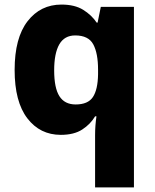

<svg xmlns="http://www.w3.org/2000/svg" viewBox="-20 -580 678 840"><path d="M396 11Q396 -30 402 -71H396Q376 -37 340 -13.5Q304 10 246 10Q155 10 99.5 -62.5Q44 -135 44 -274Q44 -414 100.5 -487Q157 -560 249 -560Q307 -560 344 -537Q381 -514 403 -481H407L421 -550H566V240H396ZM311 -123Q365 -123 386.5 -155.5Q408 -188 409 -255V-275Q409 -347 388 -386Q367 -425 309 -425Q262 -425 239.5 -386Q217 -347 217 -272Q217 -195 240 -159Q263 -123 311 -123Z"/></svg>

Font: Noto Kufi Arabic ExtraBold
Style: Regular
Weight: 800
Designer: Monotype Design Team, David Williams, Khaled Hosny
Foundry: Google LLC
Version: Version 2.109; ttfautohint (v1.8.4.7-5d5b)